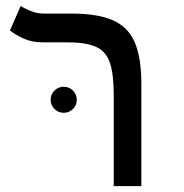

<svg xmlns="http://www.w3.org/2000/svg" viewBox="-20 -632 626 652"><path d="M460 -347.7V0H366.2V-310.1Q366.2 -380.9 353 -419.4Q339.8 -458 305.7 -473.1Q271.5 -488.3 207.5 -488.3H124.5Q88.4 -488.3 61 -500.7Q33.7 -513.2 13.7 -528.3L50.3 -611.8Q61.5 -604 83.3 -595Q105 -585.9 128.4 -585.9H223.1Q312.5 -585.9 364.3 -562.7Q416 -539.6 438 -487.3Q460 -435.1 460 -347.7ZM196.3 -249Q178.2 -249 165 -262Q151.9 -274.9 151.9 -293Q151.9 -311.5 165 -324.5Q178.2 -337.4 196.3 -337.4Q214.8 -337.4 227.8 -324.5Q240.7 -311.5 240.7 -293Q240.7 -274.9 227.8 -262Q214.8 -249 196.3 -249Z"/></svg>

Font: Cascadia Mono PL
Style: Regular
Weight: 400
Monospace: yes
Designer: Aaron Bell
Foundry: Saja Typeworks
Version: Version 2404.023; ttfautohint (v1.8.4)